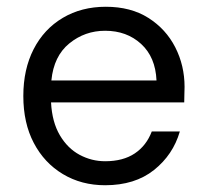

<svg xmlns="http://www.w3.org/2000/svg" viewBox="-20 -536 608 568"><path d="M291 12Q221 12 166 -21Q111 -54 80 -113Q49 -172 49 -252Q49 -331 79.5 -390.5Q110 -450 165.5 -483Q221 -516 293 -516Q367 -516 419 -483Q471 -450 498.5 -396Q526 -342 526 -279Q526 -269 525.5 -258Q525 -247 525 -233H131Q134 -175 157 -136Q180 -97 215.5 -78Q251 -59 291 -59Q344 -59 378.5 -82Q413 -105 429 -147H512Q492 -78 435.5 -33Q379 12 291 12ZM291 -445Q231 -445 185 -407.5Q139 -370 132 -298H443Q440 -367 397.5 -406Q355 -445 291 -445Z"/></svg>

Font: DM Sans
Style: Regular
Weight: 400
Designer: Colophon Foundry, Jonny Pinhorn
Foundry: Colophon Foundry
Version: Version 4.004; ttfautohint (v1.8.4.7-5d5b)